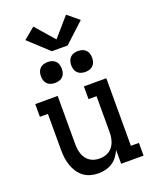

<svg xmlns="http://www.w3.org/2000/svg" viewBox="-178 -1084 955 1191"><g transform="rotate(-20 300.0 -489.0)"><path d="M262 8Q236 8 210.5 1Q185 -6 164 -22Q143 -38 129 -60Q115 -82 106.5 -107Q98 -132 95 -158Q92 -184 92 -210V-446H39V-530H187V-210Q187 -193 189.5 -176.5Q192 -160 197.5 -144.5Q203 -129 213 -115.5Q223 -102 237 -93Q251 -84 267 -80Q283 -76 300 -76Q317 -76 333 -80Q349 -84 363 -93Q377 -102 387 -115.5Q397 -129 402.5 -144.5Q408 -160 410.5 -176.5Q413 -193 413 -210V-446H360V-530H508V-84H561V0H413V-91Q403 -69 388.5 -49.5Q374 -30 354 -17Q334 -4 310 2Q286 8 262 8ZM400 -611Q386 -611 372.5 -615Q359 -619 349 -629Q339 -639 335 -652.5Q331 -666 331 -680Q331 -694 335 -707.5Q339 -721 349 -731Q359 -741 372.5 -745Q386 -749 400 -749Q414 -749 427.5 -745Q441 -741 451 -731Q461 -721 465 -707.5Q469 -694 469 -680Q469 -666 465 -652.5Q461 -639 451 -629Q441 -619 427.5 -615Q414 -611 400 -611ZM200 -611Q186 -611 172.5 -615Q159 -619 149 -629Q139 -639 135 -652.5Q131 -666 131 -680Q131 -694 135 -707.5Q139 -721 149 -731Q159 -741 172.5 -745Q186 -749 200 -749Q214 -749 227.5 -745Q241 -741 251 -731Q261 -721 265 -707.5Q269 -694 269 -680Q269 -666 265 -652.5Q261 -639 251 -629Q241 -619 227.5 -615Q214 -611 200 -611ZM248 -803 117 -924 192 -986 300 -862 408 -986 483 -924 352 -803Z"/></g></svg>

Font: Iosevka Curly Slab MdEx
Style: Regular
Weight: 500
Width: 7
Monospace: yes
Designer: Belleve Invis
Foundry: Belleve Invis
Version: Version 11.1.0; ttfautohint (v1.8.3)